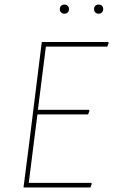

<svg xmlns="http://www.w3.org/2000/svg" viewBox="-20 -821 496 841"><path d="M146 -340H369L372 -336L366 -320H144L128 -195L106 -20H379L382 -16L376 0H83L108 -195L163 -637H454L456 -633L450 -617H181ZM282 -781Q282 -772 276.5 -766.5Q271 -761 262 -761Q253 -761 247.5 -766.5Q242 -772 242 -781Q242 -790 247.5 -795.5Q253 -801 262 -801Q271 -801 276.5 -795.5Q282 -790 282 -781ZM432 -781Q432 -772 426.5 -766.5Q421 -761 412 -761Q403 -761 397.5 -766.5Q392 -772 392 -781Q392 -790 397.5 -795.5Q403 -801 412 -801Q421 -801 426.5 -795.5Q432 -790 432 -781Z"/></svg>

Font: Luna Sans Thin
Style: Italic
Weight: 250
Italic angle: -7°
Designer: Juan Pablo del Peral
Foundry: Huerta Tipografica
Version: Version 2.001; ttfautohint (v1.5)